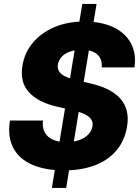

<svg xmlns="http://www.w3.org/2000/svg" viewBox="-20 -846 703 965"><path d="M240.7 98.6 393.6 -826.2H465.3L312.5 98.6ZM300.8 10.3Q207.5 10.3 142.1 -18.1Q76.7 -46.4 46.9 -102.3Q17.1 -158.2 29.8 -240.2H195.8Q191.9 -205.1 204.8 -180.9Q217.8 -156.7 245.4 -144.3Q272.9 -131.8 313 -131.8Q349.6 -131.8 377.7 -141.8Q405.8 -151.9 423.3 -169.7Q440.9 -187.5 444.8 -210.9Q448.2 -231.4 438.2 -246.3Q428.2 -261.2 403.8 -272.7Q379.4 -284.2 339.4 -293L266.1 -310.1Q172.4 -331.5 125.7 -382.1Q79.1 -432.6 92.8 -516.1Q103.5 -582.5 146 -632.3Q188.5 -682.1 254.6 -710Q320.8 -737.8 403.3 -737.8Q488.8 -737.8 549.1 -709.5Q609.4 -681.2 637.7 -629.2Q666 -577.1 655.8 -507.3H491.2Q494.6 -549.3 468.8 -572.5Q442.9 -595.7 390.6 -595.7Q356.9 -595.7 331.1 -586.4Q305.2 -577.1 290 -560.5Q274.9 -543.9 271 -522.5Q267.6 -501.5 277.6 -486.3Q287.6 -471.2 310.3 -460.7Q333 -450.2 367.2 -442.4L428.2 -428.2Q481.4 -416.5 520.5 -397.5Q559.6 -378.4 583.7 -351.6Q607.9 -324.7 616.9 -289.6Q626 -254.4 618.7 -210.4Q607.4 -141.1 566.7 -91.6Q525.9 -42 458.7 -15.9Q391.6 10.3 300.8 10.3Z"/></svg>

Font: Inter 20pt ExtraBold
Style: Italic
Weight: 800
Italic angle: -9.3988°
Version: Version 4.001;git-66647c0bb